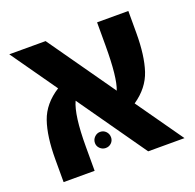

<svg xmlns="http://www.w3.org/2000/svg" viewBox="-105 -676 797 785"><g transform="rotate(-20 293.5 -283.5)"><path d="M426 -203 569 0H411L203 -296Q178 -242 178 -105V0H43V-99Q43 -199 65 -262.5Q87 -326 153 -368L13 -567H171L375 -277Q395 -327 395 -466V-567H531V-471Q531 -373 510 -309.5Q489 -246 426 -203ZM253 -142Q268 -142 278 -131.5Q288 -121 288 -106Q288 -92 278 -82Q268 -72 253 -72Q239 -72 228.5 -82Q218 -92 218 -106Q218 -121 228.5 -131.5Q239 -142 253 -142Z"/></g></svg>

Font: FiraGO SemiBold
Style: Regular
Weight: 600
Designer: bBox Type
Foundry: bBox Type GmbH
Version: Version 1.001;PS 001.001;hotconv 1.0.88;makeotf.lib2.5.64775